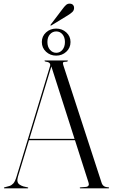

<svg xmlns="http://www.w3.org/2000/svg" viewBox="-20 -1031 618 1051"><path d="M136.5 -271H405L406 -263.5H134ZM134.5 -2.5Q134.5 -2 133.8 -1Q133 0 131.5 0H4Q3 0 2.2 -1Q1.5 -2 1.5 -2.5Q1.5 -4 2.5 -4.5Q3.5 -5 4.5 -5.5L32 -13Q43 -16.5 52.8 -26.8Q62.5 -37 71 -65.5L253.5 -667.5Q257 -678 252 -684.8Q247 -691.5 230 -693.5Q226.5 -695 225 -695.8Q223.5 -696.5 223.5 -697.5Q223.5 -699 224.5 -699.5Q225.5 -700 227 -700H348.5Q350 -700 350.8 -699.5Q351.5 -699 351.5 -697.5Q351.5 -696.5 350.2 -695.5Q349 -694.5 346 -693.5Q328.5 -693 325.8 -689.5Q323 -686 326 -676L536 -31Q540 -18 549.2 -12Q558.5 -6 573.5 -5.5Q575.5 -5.5 576.2 -4.8Q577 -4 577 -2.5Q577 -2 576.2 -1Q575.5 0 574 0H419.5Q418.5 0 417.5 -1Q416.5 -2 416.5 -2.5Q416.5 -4 418 -4.5Q419.5 -5 420.5 -5.5L451.5 -8Q461.5 -9.5 464.8 -16Q468 -22.5 464.5 -32L258.5 -675.5L266.5 -685L78.5 -65Q73.5 -48.5 75.8 -37.8Q78 -27 86.8 -20.8Q95.5 -14.5 108.5 -10.5L130.5 -5.5Q132.5 -5 133.5 -4.5Q134.5 -4 134.5 -2.5ZM287.5 -726.5Q255 -726.5 232 -747.8Q209 -769 209 -801Q209 -832.5 232 -853.5Q255 -874.5 287.5 -874.5Q320 -874.5 343 -853.5Q366 -832.5 366 -801Q366 -769 343 -747.8Q320 -726.5 287.5 -726.5ZM288 -859Q267.5 -859 253.5 -843.2Q239.5 -827.5 239.5 -801Q239.5 -775 253.5 -758.5Q267.5 -742 288 -742Q308.5 -742 322 -758.5Q335.5 -775 335.5 -801Q335.5 -827 322 -843Q308.5 -859 288 -859ZM319.5 -978Q332 -995.5 341.5 -1003.8Q351 -1012 363.5 -1011Q375.5 -1010 381 -1002.5Q386.5 -995 385.5 -986.5Q385 -973.5 375.5 -964.8Q366 -956 350.5 -946.5L262 -892.5Q260 -891 259 -891Q258 -891 256.5 -891.5Q256 -893 256.2 -894.2Q256.5 -895.5 258 -897Z"/></svg>

Font: Fraunces 120pt Light
Style: Regular
Weight: 300
Version: Version 1.000;[b76b70a41]